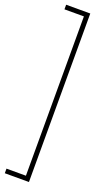

<svg xmlns="http://www.w3.org/2000/svg" viewBox="-188 -846 586 1033"><g transform="rotate(20 105.0 -329.5)"><path d="M-3.9 -812.5H134.3V152.3H-3.9V126H107.4V-786.1H-3.9Z"/></g></svg>

Font: RobotoDraft Thin
Style: Regular
Weight: 250
Version: Version 2.001153; 2014